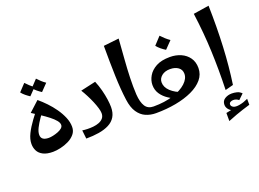

<svg xmlns="http://www.w3.org/2000/svg" viewBox="-140 -1072 2285 1697"><g transform="rotate(-20 1003.0 -223.5)"><path d="M202 10Q145 10 110 -8Q75 -26 60 -55.5Q45 -85 45 -120Q45 -165 69.5 -214.5Q94 -264 134 -318.5Q174 -373 222 -431L259 -394Q228 -352 200 -311.5Q172 -271 154.5 -236Q137 -201 137 -173Q137 -146 155 -132.5Q173 -119 209 -119Q226 -119 249.5 -124Q273 -129 296.5 -138Q320 -147 335 -160Q350 -173 350 -190Q350 -210 331 -233Q312 -256 280 -281Q248 -306 209.5 -331.5Q171 -357 133 -381L228 -468Q263 -439 299.5 -401Q336 -363 366.5 -319.5Q397 -276 416 -230.5Q435 -185 435 -141Q435 -101 411 -72.5Q387 -44 350.5 -26Q314 -8 274 1Q234 10 202 10ZM180 -520Q160 -533 140.5 -549Q121 -565 107 -583L170 -650Q187 -632 204 -616Q221 -600 243 -585ZM290 -520Q270 -533 250.5 -549Q231 -565 217 -583L280 -650Q297 -632 314 -616Q331 -600 353 -585Z M517 0 508 -80Q528 -77 555.5 -76Q583 -75 612 -78Q641 -81 665.5 -90.5Q690 -100 705.5 -118Q721 -136 721 -165Q721 -184 712 -214.5Q703 -245 688.5 -279.5Q674 -314 656 -349Q638 -384 620 -413L762 -445Q781 -400 793.5 -351.5Q806 -303 812 -260.5Q818 -218 818 -187Q818 -133 796 -96.5Q774 -60 733 -39Q692 -18 637 -9Q582 0 517 0Z M1174 0Q1122 0 1078.5 -19Q1035 -38 1005 -82.5Q975 -127 965 -202Q951 -305 947 -434Q943 -563 943 -717L1088 -733Q1081 -634 1074 -543.5Q1067 -453 1064.5 -371Q1062 -289 1066 -215Q1071 -141 1096 -102Q1121 -63 1174 -63L1194 -31Z M1174 0V-63Q1279 -63 1359 -88.5Q1439 -114 1483.5 -155Q1528 -196 1528 -242Q1528 -281 1498 -302.5Q1468 -324 1422 -324Q1372 -324 1342 -299Q1312 -274 1312 -239Q1312 -193 1352 -155Q1392 -117 1460 -94L1411 -50Q1360 -69 1318.5 -96Q1277 -123 1252.5 -160Q1228 -197 1228 -244Q1228 -287 1252 -328.5Q1276 -370 1326 -397.5Q1376 -425 1457 -425Q1513 -425 1559.5 -404.5Q1606 -384 1634 -344.5Q1662 -305 1662 -248Q1662 -188 1623.5 -142Q1585 -96 1517.5 -64.5Q1450 -33 1361.5 -16.5Q1273 0 1174 0ZM1448 -496Q1426 -509 1405.5 -526Q1385 -543 1370 -562L1436 -633Q1455 -613 1473 -596.5Q1491 -580 1514 -564Z M1821 18Q1824 -81 1823.5 -170.5Q1823 -260 1819.5 -347Q1816 -434 1808 -523.5Q1800 -613 1787 -711L1934 -734Q1939 -531 1930 -348Q1921 -165 1897 -2ZM1880 211 1862 213Q1814 213 1790 189.5Q1766 166 1766 138Q1766 101 1795 83Q1824 65 1861 65Q1884 65 1908.5 71Q1933 77 1952 97L1904 143Q1893 134 1880.5 129Q1868 124 1853 124Q1838 124 1826 131Q1814 138 1814 152Q1814 169 1833.5 179.5Q1853 190 1892 183Q1918 178 1933 172.5Q1948 167 1973 156V207ZM1758 287V211Q1801 202 1835 195Q1869 188 1902 182Q1935 176 1973 170V212Q1933 224 1902 234Q1871 244 1838 256Q1805 268 1758 287Z"/></g></svg>

Font: Marhey Light
Style: Regular
Weight: 400
Version: Version 1.000